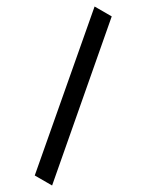

<svg xmlns="http://www.w3.org/2000/svg" viewBox="-199 -704 616 805"><g transform="rotate(30 108.5 -301.5)"><path d="M219 68H135L-2 -671H81Z"/></g></svg>

Font: Bricolage Grotesque 48pt Condensed
Style: Regular
Weight: 400
Width: 3
Designer: Mathieu Triay
Foundry: Atelier Triay
Version: Version 1.000; ttfautohint (v1.8.4.7-5d5b);gftools[0.9.32]